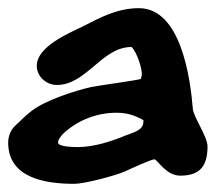

<svg xmlns="http://www.w3.org/2000/svg" viewBox="-22 -556 528 470"><path d="M325 -372 323 -363C319 -360 221 -347 201 -343C162 -334 90 -311 56 -285C41 -274 28 -260 15 -248C4 -238 -2 -222 -2 -207C-2 -120 89 -106 160 -106C185 -106 260 -126 283 -136C296 -142 348 -166 356 -166C363 -166 384 -126 419 -126C469 -126 486 -151 486 -198C486 -221 451 -271 450 -290C444 -364 421 -536 318 -536C266 -536 225 -514 180 -491C147 -475 68 -442 68 -395C68 -369 91 -348 117 -348C190 -348 227 -441 300 -441C313 -429 327 -386 325 -372ZM120 -207C120 -215 129 -225 134 -230C169 -262 215 -280 263 -280C289 -280 307 -274 329 -262V-258C329 -237 305 -232 287 -225C251 -210 208 -196 169 -196C163 -196 120 -196 120 -207Z"/></svg>

Font: ChillLongCangKaiShu ExtraBold
Style: Regular
Weight: 800
Version: Version 3.500;Glyphs 3.1.1 (3135)